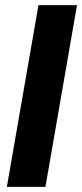

<svg xmlns="http://www.w3.org/2000/svg" viewBox="-20 -731 321 751"><path d="M281.2 -710.9 157.7 0H6.8L130.4 -710.9Z"/></svg>

Font: Roboto Condensed ExtraBold
Style: Italic
Weight: 800
Italic angle: -12°
Designer: Christian Robertson
Foundry: Google
Version: Version 3.008; 2023